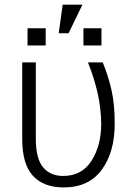

<svg xmlns="http://www.w3.org/2000/svg" viewBox="-20 -797 575 827"><path d="M134.3 -528.3V-197.8Q134.3 -114.3 165.3 -76.7Q196.3 -39.1 252 -39.1Q332.5 -39.1 374.3 -104.7Q416 -170.4 416 -263.7Q415 -333.5 400.1 -397.7Q385.3 -461.9 358.9 -528.3H422.4Q446.8 -468.8 460.4 -408.4Q474.1 -348.1 474.1 -264.6Q474.1 -141.6 418.2 -65.7Q362.3 10.3 254.4 10.3Q168 10.3 121.8 -39.8Q75.7 -89.8 75.7 -198.7V-528.3ZM417 -601.1H339.4V-675.3H417ZM176.8 -601.1H98.6V-675.3H176.8ZM250 -776.9H335L275.4 -653.8H232.9Z"/></svg>

Font: Franko
Style: Light
Weight: 300
Designer: Google
Version: Version 1.200310; 2013